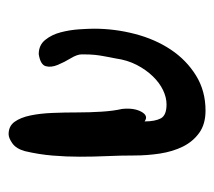

<svg xmlns="http://www.w3.org/2000/svg" viewBox="-46 -464 509 457"><g transform="rotate(90 208.5 -235.5)"><path d="M239.3 -271.5Q236.3 -299.3 245.8 -317.1Q255.4 -335 269 -325.2Q269 -350.1 261.7 -363.8Q254.4 -377.4 228.5 -377.4Q211.9 -377.4 194.6 -369.1Q177.2 -360.8 161.6 -344.7Q146 -328.6 134.5 -306.4Q123 -284.2 119.1 -256.3Q117.2 -247.6 116 -240.5Q114.7 -233.4 113.3 -225.6Q111.8 -217.8 110.6 -206.8Q109.4 -195.8 109.4 -175.8Q109.4 -164.6 118.7 -149.4Q127.9 -134.3 134.5 -118.4Q141.1 -102.5 137.5 -89.8Q133.8 -77.1 108.9 -73.2Q87.4 -73.2 75 -88.6Q62.5 -104 56.9 -125.5Q51.3 -147 49.8 -169.2Q48.3 -191.4 48.3 -205.1Q48.3 -254.4 60.8 -302.2Q73.2 -350.1 98.1 -387.5Q123 -424.8 159.7 -447.5Q196.3 -470.2 243.2 -470.2Q275.4 -470.2 296.1 -455.3Q316.9 -440.4 328.9 -416.3Q340.8 -392.1 345.5 -361.6Q350.1 -331.1 350.1 -300.3Q350.1 -267.1 351.6 -235.1Q353 -203.1 353 -170.9Q353 -138.7 350.3 -106.4Q347.7 -74.2 339.8 -40.5Q334 -19.5 321.3 -10.5Q308.6 -1.5 299.3 -1.5Q280.3 -1.5 270 -15.6Q259.8 -29.8 254.9 -53Q250 -76.2 248.8 -105.7Q247.6 -135.3 247.6 -165Q247.6 -194.8 245.8 -222.7Q244.1 -250.5 239.3 -271.5Z"/></g></svg>

Font: AKL 022
Style: Regular
Weight: 400
Designer: AKL
Foundry: AKL
Version: Version 2.053;August 19, 2024;FontCreator 13.0.0.2675 64-bit